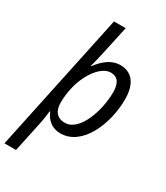

<svg xmlns="http://www.w3.org/2000/svg" viewBox="-272 -859 1031 1194"><g transform="rotate(30 244.0 -261.5)"><path d="M-32 237H51L100 6C105 -16 110 -55 112 -76H116C135 -28 175 10 237 10C393 10 481 -196 481 -375C481 -488 431 -545 351 -545C286 -545 237 -503 195 -448H192C200 -475 209 -511 218 -553L263 -760H179ZM229 -61C170 -61 144 -99 144 -159C144 -194 149 -236 159 -276C187 -384 255 -475 322 -475C371 -475 395 -442 395 -375C395 -242 333 -61 229 -61Z"/></g></svg>

Font: Noto Sans SemiCondensed
Style: Italic
Weight: 400
Width: 4
Italic angle: -12°
Designer: Monotype Design Team
Foundry: Monotype Imaging Inc.
Version: Version 2.013